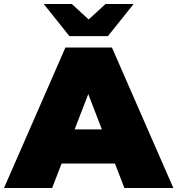

<svg xmlns="http://www.w3.org/2000/svg" viewBox="-39 -937 884 957"><path d="M-19 0 287 -700H519L825 0H581L534 -122H268L221 0ZM333 -292H469L401 -468ZM307 -757 179 -917H319L403 -840L487 -917H627L499 -757Z"/></svg>

Font: Montserrat Black
Style: Regular
Weight: 900
Designer: Julieta Ulanovsky
Foundry: Julieta Ulanovsky
Version: Version 9.000; ttfautohint (v1.8.4.7-5d5b)